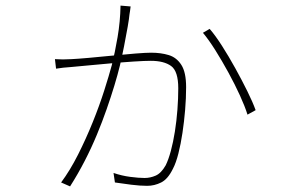

<svg xmlns="http://www.w3.org/2000/svg" viewBox="-20 -625 1040 685"><path d="M446 -602Q445 -592 444 -586.5Q443 -581 442 -574Q441 -561 435.5 -529Q430 -497 422.5 -459.5Q415 -422 408 -392Q400 -359 388 -319.5Q376 -280 360.5 -235.5Q345 -191 325.5 -144Q306 -97 282 -50.5Q258 -4 230 40L198 26Q230 -17 258.5 -73.5Q287 -130 311 -189.5Q335 -249 352 -302.5Q369 -356 379 -393Q390 -437 399.5 -492.5Q409 -548 410 -605ZM728 -522Q748 -499 772 -461.5Q796 -424 819.5 -381.5Q843 -339 862.5 -299.5Q882 -260 892 -232L863 -216Q854 -245 836 -284.5Q818 -324 795 -366Q772 -408 748.5 -445.5Q725 -483 704 -508ZM176 -414Q190 -413 204.5 -413Q219 -413 235 -414Q256 -415 296 -418.5Q336 -422 380.5 -426.5Q425 -431 463 -434Q501 -437 519 -437Q554 -437 582 -428.5Q610 -420 627 -393.5Q644 -367 644 -314Q644 -275 640.5 -233Q637 -191 631 -151Q625 -111 616.5 -77.5Q608 -44 597 -23Q579 14 555 26Q531 38 505 38Q480 38 448 34Q416 30 390 26L385 -8Q414 2 444.5 6Q475 10 496 10Q516 10 535.5 1.5Q555 -7 571 -35Q581 -55 589.5 -86.5Q598 -118 604 -156Q610 -194 613 -234Q616 -274 616 -310Q616 -371 590.5 -389.5Q565 -408 518 -408Q496 -408 457.5 -405.5Q419 -403 375.5 -399Q332 -395 294 -391.5Q256 -388 235 -386Q220 -385 205.5 -383.5Q191 -382 180 -380Z"/></svg>

Font: Noto Sans TC Thin
Style: Regular
Weight: 100
Designer: Ryoko NISHIZUKA 西塚涼子 (kana, bopomofo & ideographs); Paul D. Hunt (Latin, Greek & Cyrillic); Sandoll Communications 산돌커뮤니
Foundry: Adobe
Version: Version 2.004-H2;hotconv 1.0.118;makeotfexe 2.5.65603